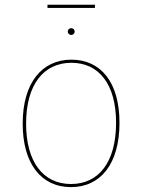

<svg xmlns="http://www.w3.org/2000/svg" viewBox="-20 -780 600 810"><path d="M380.6 -746.6V-760.1H180.3V-746.6ZM280.4 -661C271.3 -661 265.9 -654.1 265.9 -646.9C265.9 -639.6 271.3 -632.7 280.4 -632.7C290 -632.7 295 -639.6 295 -646.9C295 -654.1 290 -661 280.4 -661ZM281 -528.3C157.4 -528.3 75.7 -431 75.7 -258.4C75.7 -91 152.8 9.4 279.4 9.4C404.6 9.4 484.1 -89 484.1 -262C484.1 -432 406 -528.3 281 -528.3ZM281 -515.1C398.1 -515.1 469.7 -423.7 469.7 -262C469.7 -95.6 396.3 -3.7 279.4 -3.7C161.6 -3.7 90.1 -97.6 90.1 -258.4C90.1 -425.3 165.7 -515.1 281 -515.1Z"/></svg>

Font: Fira Sans Hair
Style: Regular
Weight: 100
Designer: bBox Type GmbH & Carrois Corporate GbR & Edenspiekermann AG
Foundry: bBox Type GmbH & Carrois Corporate GbR & Edenspiekermann AG
Version: Version 4.300;PS 004.300;hotconv 1.0.88;makeotf.lib2.5.64775